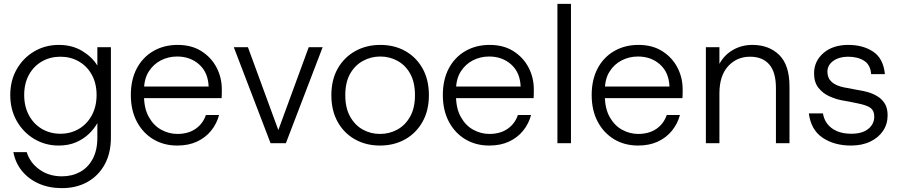

<svg xmlns="http://www.w3.org/2000/svg" viewBox="-20 -740 4657 992"><path d="M300 232Q234 232 181.5 209Q129 186 94.5 144.5Q60 103 49 46H118Q135 101 184 136Q233 171 300 171Q352 171 393.5 148.5Q435 126 459 81Q483 36 483 -29V-104Q467 -75 439.5 -48.5Q412 -22 373 -5Q334 12 283 12Q214 12 157 -22Q100 -56 66.5 -115Q33 -174 33 -249Q33 -324 66.5 -382.5Q100 -441 157 -474.5Q214 -508 284 -508Q353 -508 405 -476.5Q457 -445 483 -401V-496H553V-29Q553 51 521 109.5Q489 168 432 200Q375 232 300 232ZM292 -49Q345 -49 387.5 -74Q430 -99 454.5 -144.5Q479 -190 479 -249Q479 -309 454.5 -353.5Q430 -398 387.5 -422.5Q345 -447 292 -447Q239 -447 196.5 -422.5Q154 -398 129.5 -353.5Q105 -309 105 -249Q105 -190 129.5 -144.5Q154 -99 196.5 -74Q239 -49 292 -49Z M896 12Q826 12 772 -20.5Q718 -53 687 -111.5Q656 -170 656 -249Q656 -328 686.5 -386Q717 -444 772 -476Q827 -508 898 -508Q970 -508 1021 -475.5Q1072 -443 1099 -391Q1126 -339 1126 -279Q1126 -269 1126 -258Q1126 -247 1125 -233H710V-293H1058Q1055 -366 1009 -407Q963 -448 895 -448Q850 -448 811 -428Q772 -408 748 -369.5Q724 -331 724 -274V-247Q724 -180 749 -135.5Q774 -91 813.5 -69.5Q853 -48 896 -48Q952 -48 990 -74Q1028 -100 1044 -146H1112Q1100 -101 1071 -65Q1042 -29 998 -8.5Q954 12 896 12Z M1378 0 1188 -496H1261L1418 -68L1575 -496H1647L1457 0Z M1943 12Q1871 12 1814 -20Q1757 -52 1724.5 -110.5Q1692 -169 1692 -248Q1692 -328 1725 -386Q1758 -444 1815.5 -476Q1873 -508 1945 -508Q2018 -508 2074.5 -476Q2131 -444 2163.5 -386Q2196 -328 2196 -248Q2196 -169 2163 -110.5Q2130 -52 2073 -20Q2016 12 1943 12ZM1943 -48Q1992 -48 2033 -70.5Q2074 -93 2099 -137.5Q2124 -182 2124 -248Q2124 -315 2099.5 -359Q2075 -403 2034 -425.5Q1993 -448 1945 -448Q1897 -448 1855.5 -425.5Q1814 -403 1789 -359Q1764 -315 1764 -248Q1764 -182 1789 -137.5Q1814 -93 1854.5 -70.5Q1895 -48 1943 -48Z M2508 12Q2438 12 2384 -20.5Q2330 -53 2299 -111.5Q2268 -170 2268 -249Q2268 -328 2298.5 -386Q2329 -444 2384 -476Q2439 -508 2510 -508Q2582 -508 2633 -475.5Q2684 -443 2711 -391Q2738 -339 2738 -279Q2738 -269 2738 -258Q2738 -247 2737 -233H2322V-293H2670Q2667 -366 2621 -407Q2575 -448 2507 -448Q2462 -448 2423 -428Q2384 -408 2360 -369.5Q2336 -331 2336 -274V-247Q2336 -180 2361 -135.5Q2386 -91 2425.5 -69.5Q2465 -48 2508 -48Q2564 -48 2602 -74Q2640 -100 2656 -146H2724Q2712 -101 2683 -65Q2654 -29 2610 -8.5Q2566 12 2508 12Z M2860 0V-720H2930V0Z M3277 12Q3207 12 3153 -20.5Q3099 -53 3068 -111.5Q3037 -170 3037 -249Q3037 -328 3067.5 -386Q3098 -444 3153 -476Q3208 -508 3279 -508Q3351 -508 3402 -475.5Q3453 -443 3480 -391Q3507 -339 3507 -279Q3507 -269 3507 -258Q3507 -247 3506 -233H3091V-293H3439Q3436 -366 3390 -407Q3344 -448 3276 -448Q3231 -448 3192 -428Q3153 -408 3129 -369.5Q3105 -331 3105 -274V-247Q3105 -180 3130 -135.5Q3155 -91 3194.5 -69.5Q3234 -48 3277 -48Q3333 -48 3371 -74Q3409 -100 3425 -146H3493Q3481 -101 3452 -65Q3423 -29 3379 -8.5Q3335 12 3277 12Z M3627 0V-496H3697V-410Q3722 -456 3767 -482Q3812 -508 3867 -508Q3953 -508 4006 -456Q4059 -404 4059 -293V0H3989V-285Q3989 -367 3954.5 -407Q3920 -447 3855 -447Q3787 -447 3742 -398Q3697 -349 3697 -257V0Z M4377 12Q4290 12 4230 -28.5Q4170 -69 4159 -154H4232Q4240 -105 4278.5 -77Q4317 -49 4379 -49Q4435 -49 4466 -74Q4497 -99 4497 -138Q4497 -167 4479 -181.5Q4461 -196 4411 -206Q4390 -211 4369.5 -214.5Q4349 -218 4328 -222Q4297 -228 4264 -243Q4231 -258 4208.5 -286.5Q4186 -315 4186 -361Q4186 -424 4234.5 -466Q4283 -508 4363 -508Q4439 -508 4491.5 -473Q4544 -438 4552 -357H4481Q4477 -406 4444 -426.5Q4411 -447 4361 -447Q4316 -447 4285.5 -425.5Q4255 -404 4255 -369Q4255 -305 4343 -288Q4356 -286 4368.5 -283.5Q4381 -281 4393.5 -278.5Q4406 -276 4418 -274Q4439 -271 4464 -264Q4489 -257 4512.5 -243Q4536 -229 4551 -205.5Q4566 -182 4566 -144Q4566 -99 4542.5 -64Q4519 -29 4476.5 -8.5Q4434 12 4377 12Z"/></svg>

Font: Host Grotesk Light
Style: Regular
Weight: 300
Designer: Doukan Karapınar
Foundry: Element Type
Version: Version 1.003